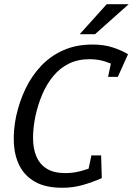

<svg xmlns="http://www.w3.org/2000/svg" viewBox="-20 -887 635 917"><path d="M407.7 -604.3Q352.2 -604.3 309.1 -583.1Q266 -561.8 234.6 -523.8Q203.2 -485.8 182.2 -436.8Q161.3 -387.8 149.2 -332.3H57.2Q72 -400.3 101.2 -461.8Q130.3 -523.3 175.4 -571.3Q220.5 -619.3 281.9 -646.8Q343.3 -674.3 422.8 -674.3Q475.2 -674.3 516.8 -661Q558.3 -647.7 591.5 -628.3L549.3 -566.3Q516.3 -582.2 482.2 -593.2Q448 -604.3 407.7 -604.3ZM292 -60.3Q332.3 -60.3 371.2 -71.4Q410.2 -82.5 450.5 -98.3L466.3 -36.3Q424.5 -17.8 377.2 -4Q330 9.8 277.7 9.8Q198.2 9.8 148.3 -18.2Q98.5 -46.2 73.9 -94.2Q49.3 -142.2 46.2 -203.8Q43.2 -265.3 57.2 -332.3H149.2Q137.8 -277 137.8 -228Q137.7 -179 153.3 -141Q169 -103 202.8 -81.7Q236.5 -60.3 292 -60.3ZM496.2 -520 519 -628.3H591.5L542.8 -520ZM416.5 -144.7H463L466.2 -36.3H393.7ZM594.7 -867 434 -723.7H360.7L489.7 -867Z"/></svg>

Font: Epunda Slab Light
Style: Italic
Weight: 300
Italic angle: -12°
Designer: Simon Atzbach
Foundry: typofactur
Version: Version 1.102